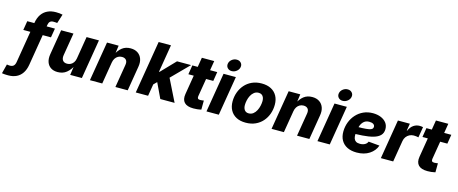

<svg xmlns="http://www.w3.org/2000/svg" viewBox="-142 -1553 6091 2556"><g transform="rotate(15 2904.0 -275.0)"><path d="M436 -542.5 415 -416.5H33.7L54.7 -542.5ZM-3.9 219.7Q-19 219.7 -34.9 219.2Q-50.8 218.8 -64.9 217.3Q-79.1 215.8 -91.3 213.4L-58.1 84.5Q-48.3 86.4 -36.6 87.6Q-24.9 88.9 -15.1 88.9Q17.1 88.9 35.2 71.8Q53.2 54.7 59.1 18.1L152.8 -547.9Q164.1 -615.7 195.6 -662.4Q227.1 -709 277.3 -733.2Q327.6 -757.3 394.5 -757.3Q420.9 -757.3 442.6 -755.1Q464.4 -752.9 485.8 -748L445.8 -622.6Q435.1 -624 422.6 -625Q410.2 -626 393.1 -626Q363.3 -626 347.2 -611.1Q331.1 -596.2 325.7 -564.5L230.5 11.2Q219.2 79.1 188.7 125.5Q158.2 171.9 109.6 195.8Q61 219.7 -3.9 219.7Z M618.2 7.3Q561.5 7.3 523.4 -18.1Q485.4 -43.5 469.7 -89.6Q454.1 -135.7 464.4 -197.8L521.5 -542.5H691.4L639.6 -231Q632.3 -185.1 651.4 -158.9Q670.4 -132.8 711.9 -132.8Q739.7 -132.8 762.5 -144.8Q785.2 -156.7 800.5 -179.4Q815.9 -202.1 821.3 -234.4L872.1 -542.5H1042.5L952.6 0H791.5L811.5 -137.7H820.8Q789.6 -72.3 740 -32.5Q690.4 7.3 618.2 7.3Z M1283.7 -302.7 1233.4 0H1063.5L1153.8 -542.5H1314L1294.9 -404.8L1284.2 -410.2Q1315.4 -475.6 1362.8 -512.7Q1410.2 -549.8 1479 -549.8Q1538.1 -549.8 1578.1 -522.9Q1618.2 -496.1 1634.8 -448.7Q1651.4 -401.4 1640.6 -339.4L1584.5 0H1414.6L1467.3 -317.4Q1475.1 -363.3 1455.1 -386.5Q1435.1 -409.7 1396.5 -409.7Q1367.2 -409.7 1343.5 -396.2Q1319.8 -382.8 1304.4 -358.9Q1289.1 -335 1283.7 -302.7Z M1872.6 -144 1905.8 -346.7H1930.2L2118.7 -542.5H2312.5L2037.6 -264.6H1993.2ZM1695.3 0 1815.9 -727.5H1985.8L1865.2 0ZM2033.7 0 1926.3 -226.6 2058.6 -347.2 2230.5 0Z M2672.9 -542.5 2652.3 -415.5H2309.1L2329.6 -542.5ZM2425.8 -673.8H2596.2L2512.2 -168Q2508.8 -145.5 2517.3 -135.3Q2525.9 -125 2549.3 -125Q2558.6 -125 2575 -127Q2591.3 -128.9 2598.6 -130.4L2597.7 -5.4Q2569.3 1.5 2542.2 4.2Q2515.1 6.8 2490.2 6.8Q2402.8 6.8 2364.7 -33.4Q2326.7 -73.7 2339.4 -150.9Z M2669.9 0 2759.8 -542.5H2929.7L2839.8 0ZM2854.5 -605Q2817.9 -605 2796.1 -628.9Q2774.4 -652.8 2779.8 -687.5Q2785.6 -722.2 2815.4 -746.1Q2845.2 -770 2882.3 -770Q2918.9 -770 2940.9 -746.1Q2962.9 -722.2 2957 -687.5Q2951.2 -653.3 2921.4 -629.2Q2891.6 -605 2854.5 -605Z M3210.9 10.3Q3134.3 10.3 3080.8 -18.1Q3027.3 -46.4 2999 -97.9Q2970.7 -149.4 2970.7 -218.8Q2970.7 -284.7 2992.2 -344.5Q3013.7 -404.3 3054.2 -450.4Q3094.7 -496.6 3153.1 -523.2Q3211.4 -549.8 3285.6 -549.8Q3362.3 -549.8 3415.8 -521.5Q3469.2 -493.2 3497.6 -441.7Q3525.9 -390.1 3525.9 -320.8Q3525.9 -254.9 3504.9 -195.3Q3483.9 -135.7 3443.4 -89.4Q3402.8 -43 3344.5 -16.4Q3286.1 10.3 3210.9 10.3ZM3217.8 -120.1Q3254.4 -120.1 3280.5 -140.9Q3306.6 -161.6 3323 -193.6Q3339.4 -225.6 3347.2 -261.2Q3355 -296.9 3355 -326.7Q3355 -356 3345.9 -376.5Q3336.9 -397 3320.1 -408.2Q3303.2 -419.4 3278.8 -419.4Q3242.2 -419.4 3216.1 -398.9Q3189.9 -378.4 3173.3 -346.7Q3156.7 -314.9 3149.2 -279.5Q3141.6 -244.1 3141.6 -214.4Q3141.6 -170.4 3161.6 -145.3Q3181.6 -120.1 3217.8 -120.1Z M3787.1 -302.7 3736.8 0H3566.9L3657.2 -542.5H3817.4L3798.3 -404.8L3787.6 -410.2Q3818.8 -475.6 3866.2 -512.7Q3913.6 -549.8 3982.4 -549.8Q4041.5 -549.8 4081.5 -522.9Q4121.6 -496.1 4138.2 -448.7Q4154.8 -401.4 4144 -339.4L4087.9 0H3918L3970.7 -317.4Q3978.5 -363.3 3958.5 -386.5Q3938.5 -409.7 3899.9 -409.7Q3870.6 -409.7 3846.9 -396.2Q3823.2 -382.8 3807.9 -358.9Q3792.5 -335 3787.1 -302.7Z M4199.2 0 4289.1 -542.5H4459L4369.1 0ZM4383.8 -605Q4347.2 -605 4325.4 -628.9Q4303.7 -652.8 4309.1 -687.5Q4314.9 -722.2 4344.7 -746.1Q4374.5 -770 4411.6 -770Q4448.2 -770 4470.2 -746.1Q4492.2 -722.2 4486.3 -687.5Q4480.5 -653.3 4450.7 -629.2Q4420.9 -605 4383.8 -605Z M4741.2 11.7Q4665.5 11.7 4610.8 -15.1Q4556.2 -42 4527.1 -93Q4498 -144 4499 -215.8Q4500 -283.2 4523.2 -343.8Q4546.4 -404.3 4588.6 -450.9Q4630.9 -497.6 4689.2 -524.2Q4747.6 -550.8 4818.8 -550.8Q4878.4 -550.8 4926.8 -531.5Q4975.1 -512.2 5003.7 -475.8Q5032.2 -439.5 5032.2 -387.7Q5032.2 -334.5 5000 -301.3Q4967.8 -268.1 4906.2 -250.7Q4844.7 -233.4 4756.8 -227.3Q4668.9 -221.2 4557.6 -221.2L4574.2 -319.8Q4669.4 -319.8 4728.8 -322.3Q4788.1 -324.7 4820.3 -331.1Q4852.5 -337.4 4864.5 -348.9Q4876.5 -360.4 4876.5 -377.9Q4876.5 -401.4 4856.7 -414.6Q4836.9 -427.7 4801.3 -427.7Q4756.8 -427.7 4729.5 -404.8Q4702.1 -381.8 4688 -347.2Q4673.8 -312.5 4668.7 -275.9Q4663.6 -239.3 4663.1 -211.9Q4662.6 -183.1 4670.4 -160.4Q4678.2 -137.7 4698.2 -124.8Q4718.3 -111.8 4753.9 -111.8Q4792.5 -111.8 4820.6 -127Q4848.6 -142.1 4859.4 -169.9L5011.7 -156.2Q4985.8 -81.1 4914.8 -34.7Q4843.8 11.7 4741.2 11.7Z M5073.2 0 5163.1 -542.5H5327.6L5311.5 -443.8H5316.9Q5340.8 -497.6 5378.4 -523.2Q5416 -548.8 5461.4 -548.8Q5473.6 -548.8 5486.1 -547.4Q5498.5 -545.9 5508.8 -543.5L5484.4 -396.5Q5473.1 -400.4 5453.6 -402.3Q5434.1 -404.3 5418.5 -404.3Q5387.2 -404.3 5360.4 -390.4Q5333.5 -376.5 5315.4 -351.8Q5297.4 -327.1 5292 -294.4L5243.2 0Z M5898.9 -542.5 5878.4 -415.5H5535.2L5555.7 -542.5ZM5651.9 -673.8H5822.3L5738.3 -168Q5734.9 -145.5 5743.4 -135.3Q5752 -125 5775.4 -125Q5784.7 -125 5801 -127Q5817.4 -128.9 5824.7 -130.4L5823.7 -5.4Q5795.4 1.5 5768.3 4.2Q5741.2 6.8 5716.3 6.8Q5628.9 6.8 5590.8 -33.4Q5552.7 -73.7 5565.4 -150.9Z"/></g></svg>

Font: Inter 16pt ExtraBold
Style: Italic
Weight: 800
Italic angle: -9.3988°
Version: Version 4.001;git-66647c0bb